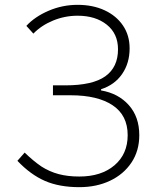

<svg xmlns="http://www.w3.org/2000/svg" viewBox="-20 -761 646 794"><path d="M52 -96 82 -130Q118 -95 152 -72Q185 -51 222.5 -41Q260 -31 308 -31Q399 -31 453.5 -77.5Q508 -124 508 -202Q508 -284 446 -325.5Q384 -367 272 -367H199V-408H250Q363 -408 415.5 -445.5Q468 -483 468 -557Q468 -622 421.5 -659Q375 -696 301 -696Q248 -696 199.5 -676Q151 -656 118 -622L89 -654Q124 -692 181 -716.5Q238 -741 301 -741Q364 -741 412.5 -718.5Q461 -696 488.5 -655.5Q516 -615 516 -561Q516 -500 485 -455Q454 -410 398 -392V-387Q469 -375 512.5 -326.5Q556 -278 556 -202Q556 -137 523.5 -88.5Q491 -40 435 -13.5Q379 13 308 13Q225 13 165.5 -13Q106 -39 52 -96Z"/></svg>

Font: Merged Yaku Han JP ExtraLight
Style: Regular
Weight: 250
Designer: Ryoko NISHIZUKA 西塚涼子 (kana, bopomofo & ideographs); Paul D. Hunt (Latin, Greek & Cyrillic); Sandoll Communications 산돌커뮤니
Foundry: Adobe
Version: Version 2.004